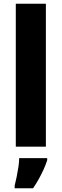

<svg xmlns="http://www.w3.org/2000/svg" viewBox="-20 -780 328 1021"><path d="M224 0H64V-760H224ZM231 72Q223 97 211.5 122Q200 147 186.5 171.5Q173 196 156 221H58V207Q63 188 68.5 161Q74 134 78 107.5Q82 81 82 61H231Z"/></svg>

Font: Noto Sans Khmer SemiCondensed ExtraBold
Style: Regular
Weight: 800
Width: 4
Designer: Danh Hong and the Monotype Design Team
Foundry: Monotype Imaging Inc.
Version: Version 2.004